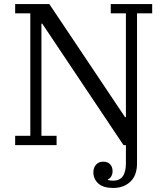

<svg xmlns="http://www.w3.org/2000/svg" viewBox="-20 -718 818 950"><path d="M540 212Q491 212 466.5 190Q442 168 442 134Q442 112 455 97Q468 82 491 82Q513 82 525 95Q537 108 537 129Q537 143 530.5 154.5Q524 166 514 169V172Q523 176 540 176Q603 176 603 90V0H591L189 -601H185V-46H260V0H55V-46H130V-652H55V-698H224L599 -138H603V-652H528V-698H733V-652H658V90Q658 150 625 181Q592 212 540 212Z"/></svg>

Font: IBM Plex Serif
Style: Regular
Weight: 400
Designer: Mike Abbink, Paul van der Laan, Pieter van Rosmalen
Foundry: Bold Monday
Version: Version 2.6